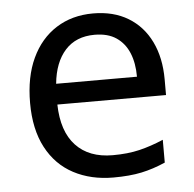

<svg xmlns="http://www.w3.org/2000/svg" viewBox="-45 -591 654 646"><g transform="rotate(-5 282.0 -268.0)"><path d="M292 -546Q361 -546 410.5 -516Q460 -486 486.5 -431.5Q513 -377 513 -304V-251H146Q148 -160 192.5 -112.5Q237 -65 317 -65Q368 -65 407.5 -74.5Q447 -84 489 -102V-25Q448 -7 408 1.5Q368 10 313 10Q237 10 178.5 -21Q120 -52 87.5 -113.5Q55 -175 55 -264Q55 -352 84.5 -415Q114 -478 167.5 -512Q221 -546 292 -546ZM291 -474Q228 -474 191.5 -433.5Q155 -393 148 -321H421Q421 -367 407 -401Q393 -435 364.5 -454.5Q336 -474 291 -474Z"/></g></svg>

Font: lbangla05
Style: Book
Weight: 400
Designer: Jelle Bosma - Monotype Design Team
Foundry: Monotype Imaging Inc.
Version: Version 2.003